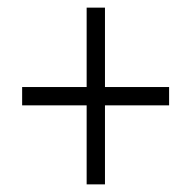

<svg xmlns="http://www.w3.org/2000/svg" viewBox="-20 -605 501 503"><path d="M207 -329H38V-377H207V-585H255V-377H423V-329H255V-122H207Z"/></svg>

Font: Noto Sans Sinhala UI Condensed Light
Style: Regular
Weight: 300
Width: 3
Designer: Jelle Bosma - Monotype Design Team
Foundry: Monotype Imaging Inc.
Version: Version 2.006; ttfautohint (v1.8.4.7-5d5b)